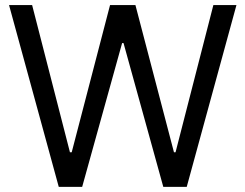

<svg xmlns="http://www.w3.org/2000/svg" viewBox="-20 -727 955 747"><path d="M15.2 -707.2H105L252.1 -134.7H259L408.1 -707.2H506.9L656.8 -134.7H663L810.1 -707.2H899.9L706.5 0H615.3L460.6 -559.4H455.1L299.7 0H208.6Z"/></svg>

Font: Pretendard Variable
Style: Regular
Weight: 400
Designer: Base glyphs from Inter by Rasmus Andersson; Hangul glyphs from Noto Sans CJK(Source Han Sans) by Jang Soo-young and Kang
Foundry: Kil Hyung-jin
Version: Version 1.100;FEAKit 1.0